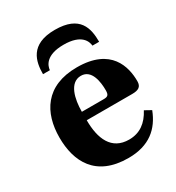

<svg xmlns="http://www.w3.org/2000/svg" viewBox="-175 -824 868 945"><g transform="rotate(-30 259.5 -352.0)"><path d="M439 -556C439 -632 422 -716 279 -716C137 -716 120 -626 120 -556H159C161 -580 178 -631 280 -631C382 -631 399 -580 401 -556ZM34 -245C34 -109 93 12 279 12C398 12 463 -46 497 -134L461 -154C431 -97 388 -65 327 -65C227 -65 193 -147 193 -252H451C487 -252 505 -262 505 -294C505 -376 474 -502 281 -502C101 -502 34 -385 34 -245ZM193 -300C193 -372 212 -456 277 -456C338 -456 348 -380 348 -333C348 -306 340 -300 317 -300Z"/></g></svg>

Font: Heuristica
Style: Bold
Weight: 700
Version: Version 1.0.1